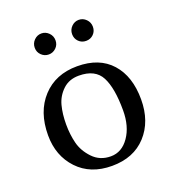

<svg xmlns="http://www.w3.org/2000/svg" viewBox="-119 -714 737 816"><g transform="rotate(-20 250.0 -306.0)"><path d="M126 -540.5Q112 -554 112 -574Q112 -594 126 -608Q140 -622 159 -622Q178 -622 192 -608Q206 -594 206 -574Q206 -554 192 -540.5Q178 -527 159 -527Q140 -527 126 -540.5ZM294.5 -540.5Q281 -554 281 -574Q281 -594 295 -608Q309 -622 328 -622Q347 -622 361 -608Q375 -594 375 -574Q375 -554 361.5 -540.5Q348 -527 328 -527Q308 -527 294.5 -540.5ZM38 -205Q38 -311 97 -375Q156 -439 254 -439Q354 -439 408 -378.5Q462 -318 462 -214Q462 -114 405 -52Q348 10 250 10Q153 10 95.5 -51Q38 -112 38 -205ZM247 -399Q203 -399 174.5 -372Q146 -345 136 -307.5Q126 -270 126 -222Q126 -177 136 -137Q146 -97 178 -63.5Q210 -30 259 -30Q309 -30 341.5 -77Q374 -124 374 -196Q374 -297 347.5 -348Q321 -399 247 -399Z"/></g></svg>

Font: Libertinus Sans
Style: Regular
Weight: 400
Designer: Philipp H. Poll
Foundry: Khaled Hosny
Version: Version 6.1